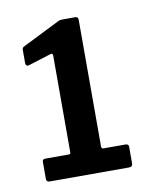

<svg xmlns="http://www.w3.org/2000/svg" viewBox="-61 -898 489 570"><g transform="rotate(-10 183.5 -613.5)"><path d="M284 -449Q294 -449 294 -441V-390Q294 -380 283 -380H44Q34 -380 34 -389V-441Q34 -449 43 -449H114Q119 -449 119 -454V-746Q119 -754 112 -752L45 -731Q33 -727 33 -740V-777Q33 -782 34.5 -784.5Q36 -787 41 -789L143 -840Q150 -844 154.5 -845.5Q159 -847 166 -847H204Q212 -847 212 -837V-456Q212 -449 218 -449H284Z"/></g></svg>

Font: Libre Franklin Thin SemiBold
Style: Regular
Weight: 600
Version: Version 3.000